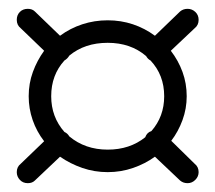

<svg xmlns="http://www.w3.org/2000/svg" viewBox="-20 -489 488 435"><path d="M224 -99Q194 -99 166.5 -108.5Q139 -118 116 -134L59 -80Q53 -74 43 -74Q32 -74 25 -81.5Q18 -89 18 -99Q18 -111 27 -118L80 -169Q63 -191 54 -217Q45 -243 45 -271Q45 -300 54.5 -326Q64 -352 80 -374L27 -425Q18 -432 18 -444Q18 -455 25 -462Q32 -469 43 -469Q53 -469 59 -463L116 -408Q139 -425 166.5 -434Q194 -443 224 -443Q254 -443 281 -434Q308 -425 331 -408L388 -463Q395 -469 405 -469Q415 -469 422.5 -462Q430 -455 430 -444Q430 -432 421 -425L367 -374Q384 -352 393.5 -326Q403 -300 403 -271Q403 -243 393.5 -217Q384 -191 368 -170L421 -118Q430 -111 430 -99Q430 -89 422.5 -81.5Q415 -74 405 -74Q395 -74 388 -80L331 -134Q309 -118 281.5 -108.5Q254 -99 224 -99ZM224 -150Q274 -150 309 -178Q313 -189 323 -192Q352 -225 352 -271Q352 -319 321 -352Q315 -355 311 -362Q276 -392 224 -392Q172 -392 137 -363Q133 -356 126 -352Q96 -319 96 -271Q96 -224 126 -190Q133 -187 137 -180Q173 -150 224 -150Z"/></svg>

Font: Libertine Sup
Style: Regular
Weight: 400
Designer: Bastien Sozeau
Foundry: NBR — Bastien Sozeau
Version: Version 2.003; ttfautohint (v1.8.4.7-5d5b);gftools[0.9.33]